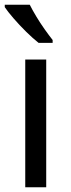

<svg xmlns="http://www.w3.org/2000/svg" viewBox="-21 -786 299 806"><path d="M173 0H85V-536H173ZM104 -766Q115 -744 131.5 -716.5Q148 -689 166.5 -663Q185 -637 200 -618V-606H141Q118 -624 89 -652.5Q60 -681 35.5 -709.5Q11 -738 -1 -756V-766Z"/></svg>

Font: Noto Sans Tifinagh Rhissa Ixa
Style: Regular
Weight: 400
Designer: JamraPatel
Foundry: JamraPatel LLC
Version: Version 2.006; ttfautohint (v1.8.4.7-5d5b)